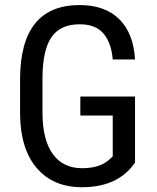

<svg xmlns="http://www.w3.org/2000/svg" viewBox="-20 -741 631 770"><path d="M521.5 -88.4V-354H302.2V-277.8H432.1V-113.8L418.9 -101.6C393.9 -78.1 357.3 -66.4 309.1 -66.4C258 -66.4 218.8 -85.5 191.4 -123.8C164.1 -162 150.4 -217 150.4 -288.6V-433.6C151.4 -506.8 163.7 -560.1 187.5 -593.5C211.3 -626.9 248.7 -643.6 299.8 -643.6C342.4 -643.6 374.3 -631.1 395.3 -606.2C416.3 -581.3 428.5 -546.7 432.1 -502.4H521.5C517.6 -572.4 496.5 -626.3 458.3 -664.1C420 -701.8 367 -720.7 299.3 -720.7C219.9 -720.7 160.2 -695.9 120.4 -646.2C80.5 -596.6 60.5 -522 60.5 -422.4V-282.7C61.5 -189.6 83.9 -117.6 127.7 -66.7C171.5 -15.7 231.8 9.8 308.6 9.8C395.2 9.8 460.9 -16.4 505.9 -68.8Z"/></svg>

Font: Roboto Condensed
Style: Regular
Weight: 400
Designer: Google
Version: Version 2.134; 2016